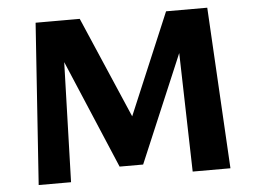

<svg xmlns="http://www.w3.org/2000/svg" viewBox="-49 -719 1033 780"><g transform="rotate(-5 468.0 -329.0)"><path d="M706 0 691 -581 750 -618 508 -46H412L192 -566L198 -658H303L504 -191H458L655 -658H823L860 0ZM78 0 123 -658H230L210 0Z"/></g></svg>

Font: Ysabeau Infant ExtraBold
Style: Regular
Weight: 800
Designer: Christian Thalmann (Catharsis Fonts)
Version: Version 2.001;gftools[0.9.30]; featfreeze: ss01,ss02,lnum